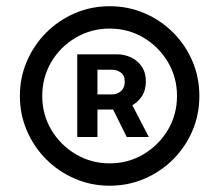

<svg xmlns="http://www.w3.org/2000/svg" viewBox="-20 -757 694 608"><path d="M327.1 -168.9Q268.6 -168.9 217 -191.2Q165.5 -213.4 126.5 -252.4Q87.4 -291.5 65.2 -343Q43 -394.5 43 -453.1Q43 -511.7 65.2 -563.2Q87.4 -614.7 126.5 -653.8Q165.5 -692.9 217 -715.1Q268.6 -737.3 327.1 -737.3Q386.2 -737.3 437.7 -715.1Q489.3 -692.9 528.3 -653.8Q567.4 -614.7 589.4 -563.2Q611.3 -511.7 611.3 -453.1Q611.3 -394.5 589.4 -343Q567.4 -291.5 528.3 -252.4Q489.3 -213.4 437.7 -191.2Q386.2 -168.9 327.1 -168.9ZM327.1 -239.7Q386.2 -239.7 434.6 -268.6Q482.9 -297.4 511.7 -345.7Q540.5 -394 540.5 -453.1Q540.5 -512.2 511.7 -560.5Q482.9 -608.9 434.6 -637.7Q386.2 -666.5 327.1 -666.5Q268.6 -666.5 219.7 -637.7Q170.9 -608.9 142.3 -560.5Q113.8 -512.2 113.8 -453.1Q113.8 -394 142.6 -345.7Q171.4 -297.4 220 -268.6Q268.6 -239.7 327.1 -239.7ZM381.3 -323.2 320.8 -444.8H388.2L451.2 -323.2ZM224.6 -323.2V-585H350.6Q374 -585 395 -575.2Q416 -565.4 429 -546.1Q441.9 -526.9 441.9 -499Q441.9 -470.7 428.5 -450.9Q415 -431.2 393.3 -420.7Q371.6 -410.2 346.7 -410.2H262.2V-458H335.4Q350.6 -458 362.8 -468.3Q375 -478.5 375 -498.5Q375 -518.6 362.5 -527.3Q350.1 -536.1 335.9 -536.1H288.6V-323.2Z"/></svg>

Font: Inter 20pt Medium
Style: Regular
Weight: 500
Version: Version 4.001;git-66647c0bb